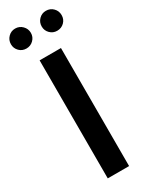

<svg xmlns="http://www.w3.org/2000/svg" viewBox="-248 -984 797 1027"><g transform="rotate(-30 150.5 -471.0)"><path d="M84 0V-729H215.8V0ZM-5.9 -879.9Q-5.9 -905.8 12 -923.8Q29.8 -941.9 55.2 -941.9Q81.1 -941.9 99.1 -923.6Q117.2 -905.3 117.2 -879.9Q117.2 -854.5 99.1 -836.7Q81.1 -818.8 55.2 -818.8Q29.3 -818.8 11.7 -836.7Q-5.9 -854.5 -5.9 -879.9ZM184.1 -879.9Q184.1 -905.8 201.9 -923.8Q219.7 -941.9 245.1 -941.9Q271.5 -941.9 289.3 -923.8Q307.1 -905.8 307.1 -879.9Q307.1 -854 289.3 -836.4Q271.5 -818.8 245.1 -818.8Q219.7 -818.8 201.9 -836.7Q184.1 -854.5 184.1 -879.9Z"/></g></svg>

Font: Lumene Sans
Style: Bold
Weight: 600
Designer: Deni Anggara
Version: Version 1.003;Glyphs 3.1.2 (3151)